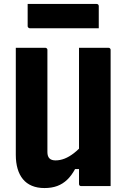

<svg xmlns="http://www.w3.org/2000/svg" viewBox="-20 -942 640 972"><path d="M540 0Q515 0 490 0Q465 0 440.5 0Q416 0 391 0Q389 0 387 -0.5Q385 -1 384 -2Q383 -3 382 -4Q381 -5 380.5 -7Q380 -9 380 -11Q380 -97 380 -183Q380 -269 380 -355.5Q380 -442 380 -528Q380 -614 380 -700Q405 -700 429.5 -700Q454 -700 479 -700Q504 -700 529 -700Q533 -700 535 -698.5Q537 -697 538.5 -695Q540 -693 540 -689Q540 -617 540 -544.5Q540 -472 540 -399.5Q540 -327 540 -254.5Q540 -182 540 -110Q540 -80 540 -52Q540 -24 540 0ZM205 10Q169 10 141.5 -1.5Q114 -13 96 -35Q78 -57 69 -88Q60 -119 60 -158Q60 -232 60 -305.5Q60 -379 60 -453Q60 -527 60 -600Q60 -625 60 -650Q60 -675 60 -700Q98 -700 135 -700Q172 -700 209 -700Q213 -700 215 -698.5Q217 -697 218.5 -695Q220 -693 220 -689Q220 -606 220 -518.5Q220 -431 220 -343Q220 -255 220 -172Q220 -151 230 -140.5Q240 -130 261 -130Q284 -130 307 -139Q330 -148 354 -166.5Q378 -185 402 -213V-86H360Q342 -53 320 -32Q298 -11 270 -0.5Q242 10 205 10ZM120 -922H469Q474 -922 477 -919Q480 -916 480 -911Q480 -882 480 -855Q480 -828 480 -799H131Q128 -799 125.5 -800.5Q123 -802 121.5 -804.5Q120 -807 120 -810Q120 -839 120 -866Q120 -893 120 -922Z"/></svg>

Font: Recursive Monospace ExtraBold
Style: Regular
Weight: 800
Version: Version 1.047